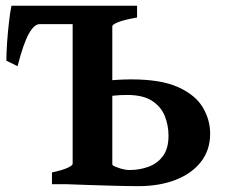

<svg xmlns="http://www.w3.org/2000/svg" viewBox="-20 -635 784 662"><path d="M704.6 -173.8Q704.6 -118.2 673.3 -77.6Q642.1 -37.1 586.2 -15.1Q530.3 6.8 457 6.8Q422.4 6.8 377.7 5.6Q333 4.4 287.6 2.9Q242.2 1.5 205.1 0L362.3 -67.4Q377.4 -59.6 394.8 -54.2Q412.1 -48.8 426.8 -48.8Q461.4 -48.8 492.2 -60.1Q522.9 -71.3 542 -97.2Q561 -123 561 -167Q561 -203.1 548.1 -235.1Q535.2 -267.1 504.2 -287.4Q473.1 -307.6 418.5 -307.6Q393.6 -307.6 371.6 -305.2Q349.6 -302.7 326.2 -298.3L287.1 -344.2Q305.7 -351.1 332.3 -354.7Q358.9 -358.4 386 -359.9Q413.1 -361.3 432.6 -361.3Q535.6 -361.3 595 -334.2Q654.3 -307.1 679.4 -264.4Q704.6 -221.7 704.6 -173.8ZM159.2 0V-40.5Q192.4 -47.4 211.4 -55.7Q230.5 -64 230.5 -70.3V-554.2Q230.5 -560.1 212.4 -564.2Q194.3 -568.4 159.2 -574.7V-615.2H452.6V-574.7Q406.2 -566.4 386.7 -558.3Q367.2 -550.3 367.2 -544.4V-70.3Q367.2 -65.9 372.3 -61.5Q377.4 -57.1 395.8 -52.2Q414.1 -47.4 453.1 -40.5V0ZM116.7 -551.8Q98.1 -551.8 79.6 -519Q61 -486.3 40.5 -406.7L2 -425.8Q2 -452.1 4.6 -490.2Q7.3 -528.3 11.5 -563.2Q15.6 -598.1 19.5 -615.2H330.6L285.6 -551.8Z"/></svg>

Font: Gentium Book Plus
Style: Bold
Weight: 700
Designer: Victor Gaultney, Annie Olsen, Iska Routamaa, Becca Hirsbrunner
Foundry: SIL International
Version: Version 6.101